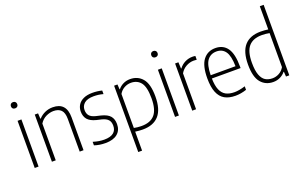

<svg xmlns="http://www.w3.org/2000/svg" viewBox="-109 -1328 3289 2068"><g transform="rotate(-20 1535.5 -294.0)"><path d="M76.5 0V-540.5H120.5V0ZM62.5 -711Q62.5 -727 72.2 -737Q82 -747 98.5 -747Q115 -747 125 -737Q135 -727 135 -711Q135 -694.5 125 -685Q115 -675.5 98.5 -675.5Q82 -675.5 72.2 -685Q62.5 -694.5 62.5 -711Z M273.5 -540.5H311.5L315 -478H319.5Q350.5 -512 392 -530.2Q433.5 -548.5 480 -548.5Q636 -548.5 636 -376.5V0H592V-375Q592 -446 561.8 -476.8Q531.5 -507.5 475 -507.5Q432.5 -507.5 389 -486.8Q345.5 -466 317.5 -421.5V0H273.5Z M759 -11V-51.5Q795 -40.5 825.5 -35.5Q856 -30.5 887 -30.5Q956.5 -30.5 992 -58.5Q1027.5 -86.5 1027.5 -139Q1027.5 -184 1005.2 -208Q983 -232 934.5 -244.5L877 -258Q809 -275.5 779.5 -310.2Q750 -345 750 -400.5Q750 -443.5 771 -477Q792 -510.5 833.8 -529.5Q875.5 -548.5 935.5 -548.5Q992 -548.5 1045 -535.5V-494.5Q1015 -502.5 989.8 -505.8Q964.5 -509 936 -509Q864.5 -509 829.2 -479.5Q794 -450 794 -402.5Q794 -361.5 815.2 -337Q836.5 -312.5 884 -300.5L941 -287Q1012.5 -269 1042 -234Q1071.5 -199 1071.5 -141.5Q1071.5 -70.5 1023.5 -30.8Q975.5 9 886.5 9Q817.5 9 759 -11Z M1183 -540.5H1221.5L1225 -483.5H1229Q1251.5 -512.5 1287.5 -530.5Q1323.5 -548.5 1367 -548.5Q1455 -548.5 1508.2 -486Q1561.5 -423.5 1561.5 -280.5Q1561.5 -132.5 1498.5 -61.8Q1435.5 9 1313.5 9Q1275.5 9 1227 2.5V220H1183ZM1515.5 -275.5Q1515.5 -405 1475 -456.5Q1434.5 -508 1362 -508Q1322 -508 1285.5 -488Q1249 -468 1227 -429.5V-40Q1244 -36 1268.2 -33.5Q1292.5 -31 1315 -31Q1416 -31 1465.8 -89Q1515.5 -147 1515.5 -275.5Z M1685 0V-540.5H1729V0ZM1671 -711Q1671 -727 1680.8 -737Q1690.5 -747 1707 -747Q1723.5 -747 1733.5 -737Q1743.5 -727 1743.5 -711Q1743.5 -694.5 1733.5 -685Q1723.5 -675.5 1707 -675.5Q1690.5 -675.5 1680.8 -685Q1671 -694.5 1671 -711Z M1882 -540.5H1920L1923.5 -467.5H1928Q1955 -504.5 1995.8 -524.8Q2036.5 -545 2080.5 -545Q2100.5 -545 2115 -542V-499Q2103 -501 2079 -501Q2035 -501 1992.8 -477.8Q1950.5 -454.5 1926 -411.5V0H1882Z M2528 -253H2199Q2200.5 -171.5 2221.2 -122.5Q2242 -73.5 2281 -52.2Q2320 -31 2380 -31Q2431 -31 2503 -53V-12.5Q2438.5 9 2376.5 9Q2302.5 9 2253.2 -19Q2204 -47 2178.5 -108.8Q2153 -170.5 2153 -270.5Q2153 -414.5 2204 -481.5Q2255 -548.5 2344.5 -548.5Q2433.5 -548.5 2480.8 -482.2Q2528 -416 2528 -270ZM2199 -290.5H2483.5Q2481.5 -409.5 2446 -459.8Q2410.5 -510 2344.5 -510Q2277 -510 2239 -459.8Q2201 -409.5 2199 -290.5Z M2616 -259.5Q2616 -407 2679 -477.8Q2742 -548.5 2864 -548.5Q2908 -548.5 2950.5 -542V-808H2994.5V0H2956.5L2953 -56H2948.5Q2926 -27 2890 -9Q2854 9 2810.5 9Q2722.5 9 2669.2 -54Q2616 -117 2616 -259.5ZM2950.5 -110V-500Q2933 -504 2908.8 -506.2Q2884.5 -508.5 2862.5 -508.5Q2762 -508.5 2712 -450.5Q2662 -392.5 2662 -264Q2662 -175.5 2681.2 -124.2Q2700.5 -73 2734.2 -52.2Q2768 -31.5 2815.5 -31.5Q2855.5 -31.5 2892 -51.5Q2928.5 -71.5 2950.5 -110Z"/></g></svg>

Font: Encode Sans Semi Condensed ExLight
Style: Regular
Weight: 275
Width: 4
Designer: Multiple Designers
Foundry: Impallari Type
Version: Version 2.000